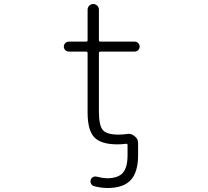

<svg xmlns="http://www.w3.org/2000/svg" viewBox="-20 -735 1040 962"><path d="M671.9 42Q671.9 127.9 634.8 167.5Q597.7 207 518.6 207Q485.4 207 450.2 197.3Q440.4 194.3 436 185.1Q431.6 175.8 434.6 166Q437.5 156.2 446.8 151.9Q456.1 147.5 465.8 150.4Q491.2 157.2 514.6 158.2Q571.3 158.2 595.2 131.3Q619.1 104.5 619.1 42V-7.8Q619.1 -15.6 612.3 -14.6Q589.8 -11.7 568.4 -11.7Q486.3 -11.7 452.6 -46.9Q418.9 -82 418.9 -171.9V-468.8Q418.9 -476.6 411.1 -476.6H325.2Q314.5 -476.6 307.1 -483.9Q299.8 -491.2 299.8 -501.5Q299.8 -511.7 307.1 -519Q314.5 -526.4 325.2 -526.4H411.1Q418.9 -526.4 418.9 -533.2V-686.5Q418.9 -698.2 427.2 -706.5Q435.5 -714.8 447.3 -714.8Q459 -714.8 467.3 -706.5Q475.6 -698.2 475.6 -686.5V-533.2Q475.6 -526.4 483.4 -526.4H655.3Q665 -526.4 672.4 -519Q679.7 -511.7 679.7 -501.5Q679.7 -491.2 672.4 -483.9Q665 -476.6 655.3 -476.6H483.4Q475.6 -476.6 475.6 -468.8V-177.7Q475.6 -105.5 495.6 -83Q515.6 -60.5 573.2 -60.5Q594.7 -60.5 616.2 -63.5Q620.1 -64.5 624 -64.5Q640.6 -64.5 654.3 -52.7Q671.9 -40 671.9 -18.6Z"/></svg>

Font: Rounded-X Mgen+ 1m light
Style: Regular
Weight: 200
Designer: [Source Han Sans]
Ryoko NISHIZUKA  (kana & ideographs); Paul D. Hunt (Latin, Greek & Cyrillic); Wenlong ZHANG  (bopomofo
Version: Version 1.059.20150602